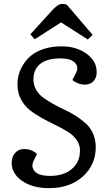

<svg xmlns="http://www.w3.org/2000/svg" viewBox="-20 -953 536 987"><path d="M456.1 -773.9 431.2 -750 293.9 -837.9 158.2 -751 136.2 -776.9 251 -902.8Q279.8 -933.1 298.8 -933.1Q309.6 -933.1 323.2 -929.2ZM472.2 -196.8Q472.2 -105.5 405.8 -45.7Q339.4 14.2 231.9 14.2Q147 14.2 93.5 -23.2Q40 -60.5 40 -115.2Q40 -147.5 58.1 -167.2Q76.2 -187 103 -187Q144 -187 169.9 -161.1L153.8 -127.9Q137.7 -96.7 158 -72.8Q178.2 -48.8 238.8 -48.8Q279.3 -48.8 312.7 -62Q346.2 -75.2 368.7 -105.5Q391.1 -135.7 391.1 -179.2Q391.1 -210 373.3 -234.6Q355.5 -259.3 327.1 -276.6Q298.8 -293.9 264.6 -310.5Q230.5 -327.1 196.3 -345.7Q162.1 -364.3 133.8 -386.5Q105.5 -408.7 87.6 -442.6Q69.8 -476.6 69.8 -519Q69.8 -544.4 76.7 -570.1Q83.5 -595.7 100.1 -622.1Q116.7 -648.4 141.6 -668.7Q166.5 -689 206.5 -701.9Q246.6 -714.8 295.9 -714.8Q372.1 -714.8 424.6 -677Q477.1 -639.2 477.1 -582Q477.1 -553.2 460.4 -535.6Q443.8 -518.1 417 -518.1Q397 -518.1 379.2 -525.4Q361.3 -532.7 352.1 -542L371.1 -579.1Q386.2 -608.4 365.2 -630.6Q344.2 -652.8 291 -652.8Q221.2 -652.8 186.5 -624.3Q151.9 -595.7 151.9 -544.9Q151.9 -515.6 165.5 -491.7Q179.2 -467.8 201.9 -451.4Q224.6 -435.1 253.4 -418.7Q282.2 -402.3 312 -388.9Q341.8 -375.5 370.6 -356.7Q399.4 -337.9 422.1 -317.4Q444.8 -296.9 458.5 -265.6Q472.2 -234.4 472.2 -196.8Z"/></svg>

Font: Literata Book
Style: Italic
Weight: 400
Italic angle: -3°
Designer: Latin by Veronika Burian and Jose Scaglione. Greek by Irene Vlachou. Cyrillic by Vera Evstafieva
Foundry: TypeTogether
Version: Version 1.003;PS 001.003;hotconv 1.0.88;makeotf.lib2.5.64775